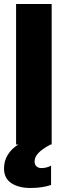

<svg xmlns="http://www.w3.org/2000/svg" viewBox="-35 -719 322 955"><path d="M137 84Q137 99 146 108Q155 117 171 117Q197 117 219 105V201Q176 216 116 216Q58 216 21.5 192Q-15 168 -15 119Q-15 81 4 50.5Q23 20 56 0H45V-699H222V0H216Q175 22 156 42Q137 62 137 84Z"/></svg>

Font: Prompt
Style: Bold
Weight: 700
Designer: Katatrad Team
Foundry: CadsonDemak
Version: Version 1.000